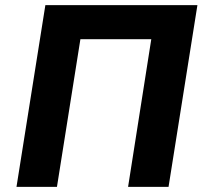

<svg xmlns="http://www.w3.org/2000/svg" viewBox="-20 -725 798 745"><path d="M44 0 156 -705H746L634 0H477L567 -573H292L201 0Z"/></svg>

Font: Nunito Sans 7pt SemiCondensed ExtraBold
Style: Italic
Weight: 800
Width: 4
Italic angle: -9°
Designer: Vernon Adams
Foundry: Vernon Adams
Version: Version 3.101;gftools[0.9.27]